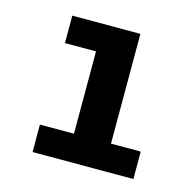

<svg xmlns="http://www.w3.org/2000/svg" viewBox="-71 -815 572 561"><g transform="rotate(15 215.0 -534.5)"><path d="M378 -410V-327H73V-410H176V-659H82V-742H288V-410Z"/></g></svg>

Font: mBank
Style: Bold
Weight: 700
Designer: Julieta Ulanovsky
Foundry: Julieta Ulanovsky
Version: Version 7.200